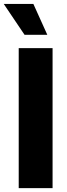

<svg xmlns="http://www.w3.org/2000/svg" viewBox="-42 -977 348 997"><path d="M55.2 -727.1H231V0H55.2ZM203.6 -796.4H85.4L-22.5 -956.5H131.3Z"/></svg>

Font: My Font
Style: Regular
Weight: 500
Designer: Rasmus Andersson
Foundry: rsms
Version: Version 0.001